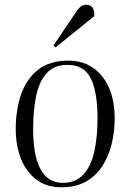

<svg xmlns="http://www.w3.org/2000/svg" viewBox="-20 -783 555 817"><path d="M241 14Q180 14 136.5 -17.5Q93 -49 70 -105.5Q47 -162 47 -235Q47 -313 69 -379Q91 -445 140.5 -485Q190 -525 271 -525Q361 -525 414.5 -458.5Q468 -392 468 -279Q468 -222 455 -169.5Q442 -117 415 -75.5Q388 -34 345 -10Q302 14 241 14ZM247 -5Q302 -5 334.5 -40Q367 -75 381 -137Q395 -199 395 -279Q395 -391 366.5 -449Q338 -507 267 -507Q211 -507 179 -472Q147 -437 134 -375.5Q121 -314 121 -234Q121 -121 152.5 -63Q184 -5 247 -5ZM299 -725Q312 -745 322.5 -754Q333 -763 348 -763Q366 -763 374.5 -749Q383 -735 381 -714L216 -581L208 -590Z"/></svg>

Font: Literata 72pt Light
Style: Italic
Weight: 300
Italic angle: -2°
Designer: Latin by Veronika Burian and Jose Scaglione. Greek by Irene Vlachou. Cyrillic by Vera Evstafieva
Foundry: TypeTogether
Version: Version 3.002